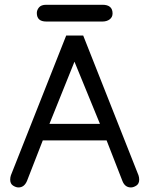

<svg xmlns="http://www.w3.org/2000/svg" viewBox="-20 -782 663 817"><path d="M416 -761.7Q459 -761.7 459 -724.6Q459 -709 446.8 -699.7Q434.6 -690.4 416 -690.4H176.8Q136.7 -690.4 136.7 -726.6Q136.7 -739.3 146 -750.5Q155.3 -761.7 176.8 -761.7ZM58.6 15.6Q47.9 15.6 35.6 7.8Q23.4 0 23.4 -17.6Q23.4 -27.3 26.4 -36.1L261.7 -630.9H334L569.3 -36.1Q572.3 -27.3 572.3 -17.6Q572.3 0 560.1 7.8Q547.9 15.6 537.1 15.6Q511.7 15.6 501 -11.7L433.6 -184.6H162.1L94.7 -11.7Q83 15.6 58.6 15.6ZM190.4 -254.9H405.3L296.9 -519.5Z"/></svg>

Font: Jura
Style: DemiBold
Weight: 600
Version: Version 2.4